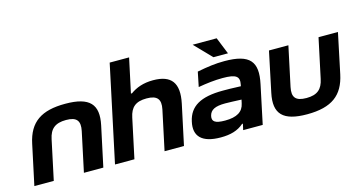

<svg xmlns="http://www.w3.org/2000/svg" viewBox="-77 -1034 2560 1366"><g transform="rotate(-15 1203.5 -350.5)"><path d="M100 -295 37 0H180L242 -291C257 -363 295 -396 376 -396C455 -396 479 -363 464 -291L402 0H545L608 -295C639 -442 581 -509 400 -509C225 -509 132 -448 100 -295Z M782 -710 631 0H774L836 -291C851 -363 888 -396 969 -396C1048 -396 1073 -363 1058 -291L996 0H1139L1202 -295C1233 -442 1181 -509 1047 -509C975 -509 922 -489 879 -458H871L925 -710Z M1572 -509C1506 -509 1449 -501 1371 -486L1349 -378C1413 -389 1471 -396 1529 -396C1627 -396 1655 -377 1642 -316L1640 -306C1578 -309 1533 -309 1508 -309C1343 -309 1261 -260 1238 -154C1214 -49 1271 9 1409 9C1480 9 1535 -6 1579 -45H1585L1575 0H1719L1779 -284C1813 -443 1761 -509 1572 -509ZM1381 -157C1391 -199 1426 -217 1500 -217C1523 -217 1576 -215 1620 -213L1614 -186C1602 -128 1557 -99 1469 -99C1395 -99 1372 -117 1381 -157ZM1385 -680 1505 -556H1612L1562 -680Z M1837 -205C1805 -55 1868 9 2045 9C2228 9 2314 -59 2345 -205L2407 -500H2264L2202 -209C2187 -137 2150 -104 2070 -104C1989 -104 1965 -137 1980 -209L2042 -500H1899Z"/></g></svg>

Font: LT Wave Bold
Style: Italic
Weight: 700
Designer: Daniel Lyons
Version: Version 2.5 (Glyphs App)